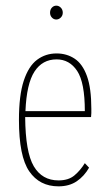

<svg xmlns="http://www.w3.org/2000/svg" viewBox="-20 -649 390 679"><path d="M187 10Q120 10 83.5 -43Q47 -96 47 -225Q47 -312 64 -363.5Q81 -415 111 -437.5Q141 -460 180 -460Q216 -460 244 -441.5Q272 -423 287.5 -380Q303 -337 303 -264Q303 -255 303 -249Q303 -243 302 -235H69Q70 -111 99.5 -61Q129 -11 187 -11Q222 -11 243 -28.5Q264 -46 280 -72L295 -56Q278 -26 251.5 -8Q225 10 187 10ZM70 -256H280Q280 -357 253 -398Q226 -439 180 -439Q130 -439 102 -396Q74 -353 70 -256ZM179 -580Q170 -580 163.5 -587Q157 -594 157 -604Q157 -615 163.5 -622Q170 -629 179 -629Q188 -629 195 -622Q202 -615 202 -604Q202 -594 195 -587Q188 -580 179 -580Z"/></svg>

Font: Inconsolata ExtraCondensed ExtraLight
Style: Regular
Weight: 200
Width: 2
Monospace: yes
Designer: Raph Levien, Cyreal, Brenton Simpson
Foundry: Raph Levien, Cyreal, Google
Version: Version 3.001; ttfautohint (v1.8.2.53-6de2)